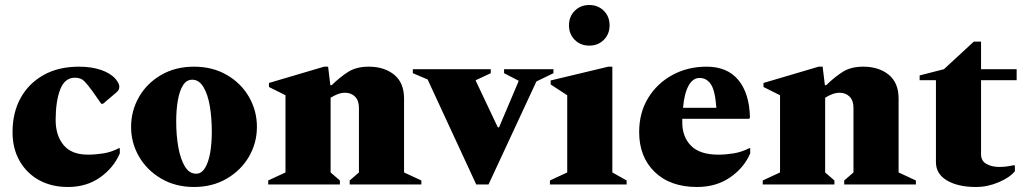

<svg xmlns="http://www.w3.org/2000/svg" viewBox="-20 -736 4091 766"><path d="M251 10Q186 10 136.5 -17Q87 -44 58.5 -93.5Q30 -143 30 -209Q30 -286 62 -344.5Q94 -403 153.5 -436.5Q213 -470 295 -470Q345 -470 383 -457Q421 -444 441 -421Q456 -403 456 -391Q456 -384 454 -379Q452 -374 444 -367L391 -322H384L349 -372Q330 -398 316.5 -412Q303 -426 279 -426Q238 -426 220 -378.5Q202 -331 202 -257Q202 -196 233.5 -157.5Q265 -119 331 -119Q360 -119 392 -124Q424 -129 455 -145H458V-124Q433 -66 379 -28Q325 10 251 10Z M754 10Q680 10 623 -23.5Q566 -57 534.5 -111.5Q503 -166 503 -230Q503 -294 534.5 -349Q566 -404 623 -437Q680 -470 754 -470Q828 -470 885 -437Q942 -404 973.5 -349Q1005 -294 1005 -230Q1005 -166 973.5 -111.5Q942 -57 885 -23.5Q828 10 754 10ZM763 -43Q784 -43 798 -66Q812 -89 818.5 -126.5Q825 -164 825 -210Q825 -266 817 -313Q809 -360 791.5 -389Q774 -418 747 -418Q724 -418 710 -395.5Q696 -373 689.5 -335.5Q683 -298 683 -251Q683 -196 691.5 -148.5Q700 -101 717.5 -72Q735 -43 763 -43Z M1050 0V-16L1119 -48V-356L1053 -389V-405L1273 -470H1289L1298 -396H1303Q1337 -429 1369.5 -449.5Q1402 -470 1451 -470Q1513 -470 1552.5 -438Q1592 -406 1592 -343V-48L1661 -16V0H1375V-16L1412 -48V-306Q1412 -335 1396.5 -350.5Q1381 -366 1356 -366Q1342 -366 1326.5 -360Q1311 -354 1299 -346V-48L1336 -16V0Z M1880 0 1686 -419 1627 -444V-460H1938V-444L1878 -416V-414L1966 -228H1971L2049 -412V-414L1991 -444V-460H2188V-444L2120 -411L1929 0Z M2331 -554Q2296 -554 2273 -577Q2250 -600 2250 -635Q2250 -670 2273 -693Q2296 -716 2331 -716Q2366 -716 2389 -693Q2412 -670 2412 -635Q2412 -600 2389 -577Q2366 -554 2331 -554ZM2174 0V-16L2243 -48V-356L2177 -399V-415L2407 -470H2423V-48L2480 -16V0Z M2761 10Q2654 10 2592 -50Q2530 -110 2530 -209Q2530 -286 2565.5 -344.5Q2601 -403 2662 -436.5Q2723 -470 2799 -470Q2882 -470 2926 -416.5Q2970 -363 2972 -267L2969 -262H2702Q2702 -255 2702 -247Q2702 -190 2737 -154.5Q2772 -119 2846 -119Q2875 -119 2906.5 -124Q2938 -129 2970 -145H2973V-124Q2948 -66 2892.5 -28Q2837 10 2761 10ZM2771 -425Q2744 -425 2727 -394Q2710 -363 2705 -306H2838Q2833 -375 2816 -400Q2799 -425 2771 -425Z M3023 0V-16L3092 -48V-356L3026 -389V-405L3246 -470H3262L3271 -396H3276Q3310 -429 3342.5 -449.5Q3375 -470 3424 -470Q3486 -470 3525.5 -438Q3565 -406 3565 -343V-48L3634 -16V0H3348V-16L3385 -48V-306Q3385 -335 3369.5 -350.5Q3354 -366 3329 -366Q3315 -366 3299.5 -360Q3284 -354 3272 -346V-48L3309 -16V0Z M3874 10Q3802 10 3758 -16Q3714 -42 3714 -89V-416H3649V-435L3746 -460L3865 -570H3894V-460H4036V-416H3894V-120Q3894 -94 3915.5 -82Q3937 -70 3966 -70Q3984 -70 3997.5 -72Q4011 -74 4026 -77L4029 -75V-53Q4009 -28 3964.5 -9Q3920 10 3874 10Z"/></svg>

Font: Spectral ExtraBold
Style: Regular
Weight: 800
Designer: Jean-Baptiste Levee
Foundry: Production Type
Version: Version 2.001